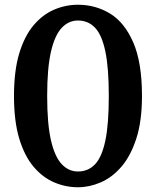

<svg xmlns="http://www.w3.org/2000/svg" viewBox="-20 -780 658 810"><path d="M39 -375Q39 -481 61.2 -554.8Q83.5 -628.5 122 -673.8Q160.5 -719 208.8 -739.5Q257 -760 309 -760Q383 -760 444.2 -722.8Q505.5 -685.5 542.2 -601Q579 -516.5 579 -375Q579 -269 555 -195.2Q531 -121.5 491.8 -76.2Q452.5 -31 404.8 -10.5Q357 10 309 10Q257 10 208.8 -10.5Q160.5 -31 122 -76.2Q83.5 -121.5 61.2 -195.2Q39 -269 39 -375ZM179 -375Q179 -257 195.2 -187.2Q211.5 -117.5 240.8 -87Q270 -56.5 309 -56.5Q352 -56.5 381 -87Q410 -117.5 424.5 -187.2Q439 -257 439 -375Q439 -493 424.5 -562.8Q410 -632.5 381 -663Q352 -693.5 309 -693.5Q270 -693.5 240.8 -663Q211.5 -632.5 195.2 -562.8Q179 -493 179 -375Z"/></svg>

Font: Besley SemiBold
Style: Regular
Weight: 600
Designer: Owen Earl
Foundry: indestructible type*
Version: Version 2.001; ttfautohint (v1.8.3)